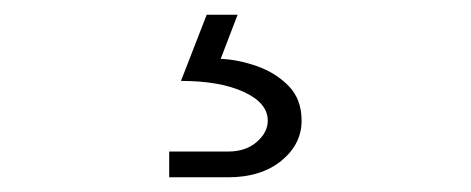

<svg xmlns="http://www.w3.org/2000/svg" viewBox="-20 -46 640 261"><path d="M210 195V160H290Q314 160 329 147Q344 134 344 118Q344 94 311.5 79Q279 64 226 64L261 -26H303L280 34Q304 35 329.5 44Q355 53 372.5 71Q390 89 390 118Q390 150 362.5 172.5Q335 195 290 195Z"/></svg>

Font: JetBrains Mono NL Thin
Style: Regular
Weight: 100
Monospace: yes
Designer: Philipp Nurullin, Konstantin Bulenkov
Foundry: JetBrains
Version: Version 2.305; ttfautohint (v1.8.4.7-5d5b)